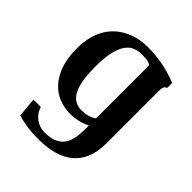

<svg xmlns="http://www.w3.org/2000/svg" viewBox="-203 -657 993 993"><g transform="rotate(45 293.5 -160.0)"><path d="M309.1 -480.5Q282.7 -480.5 259.8 -471.4Q236.8 -462.4 219.7 -438.5Q202.6 -414.6 192.9 -372.3Q183.1 -330.1 183.1 -264.2Q183.1 -204.6 190.7 -164.6Q198.2 -124.5 212.6 -100.1Q227.1 -75.7 247.1 -65.2Q267.1 -54.7 292 -54.7Q341.3 -54.7 375 -78.6V-467.8Q359.4 -477.1 341.6 -478.8Q323.7 -480.5 309.1 -480.5ZM236.8 161.1Q279.3 161.1 306.2 149.7Q333 138.2 348.4 116.7Q363.8 95.2 369.4 64.9Q375 34.7 375 -3.4V-26.4Q349.1 -13.7 321 -6.8Q293 0 263.7 0Q222.7 0 183.8 -14.6Q145 -29.3 115 -61.3Q85 -93.3 66.9 -143.3Q48.8 -193.4 48.8 -264.2Q48.8 -313.5 59.3 -352.3Q69.8 -391.1 88.1 -420.4Q106.4 -449.7 131.3 -470.5Q156.2 -491.2 184.8 -504.4Q213.4 -517.6 244.4 -523.4Q275.4 -529.3 306.2 -529.3Q354 -529.3 409.2 -520Q464.4 -510.7 523.9 -486.3V-449.7Q520 -448.7 516.6 -447Q513.2 -445.3 510.5 -440.9Q507.8 -436.5 506.1 -428.7Q504.4 -420.9 504.4 -407.7V-25.4Q504.4 34.2 487.1 78.1Q469.7 122.1 436.3 150.9Q402.8 179.7 354 194.1Q305.2 208.5 241.7 208.5Q214.8 208.5 193.1 207Q171.4 205.6 153.1 202.6Q134.8 199.7 118.7 196Q102.5 192.4 87.4 188L77.6 81.5H131.3Q140.1 108.4 154.8 124Q169.4 139.6 184.8 147.9Q200.2 156.2 214.4 158.7Q228.5 161.1 236.8 161.1Z"/></g></svg>

Font: Arian AMU Serif
Style: Bold
Weight: 700
Designer: Ruben Hakobyan (Tarumian)
Foundry: Ruben Hakobyan (Tarumian)
Version: Version 1.002